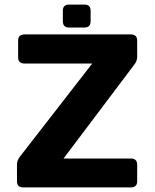

<svg xmlns="http://www.w3.org/2000/svg" viewBox="-20 -817 674 837"><path d="M81 0Q54 0 54 -27V-100Q54 -117 66 -133L382 -540H87Q59 -540 59 -567V-640Q59 -667 87 -667H550Q578 -667 578 -640V-570Q578 -551 566 -536L257 -126H550Q578 -126 578 -99V-27Q578 0 550 0ZM281 -697Q254 -697 254 -725V-770Q254 -797 281 -797H348Q375 -797 375 -770V-725Q375 -697 348 -697Z"/></svg>

Font: Pitagon Sans
Style: Bold
Weight: 700
Designer: Travis Tran
Foundry: Pitagon
Version: Version 1.001; ttfautohint (v1.8.4.7-5d5b);gftools[0.9.26]